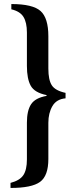

<svg xmlns="http://www.w3.org/2000/svg" viewBox="-20 -790 366 949"><path d="M113 -2V-184Q113 -243 133.5 -274.5Q154 -306 210 -316V-320Q151 -332 132 -366Q113 -400 113 -464V-629Q113 -679 96 -706.5Q79 -734 36 -744V-770Q142 -770 180.5 -735.5Q219 -701 219 -611V-451Q219 -395 236 -368.5Q253 -342 304 -331V-304Q259 -300 239 -265.5Q219 -231 219 -183V-4Q219 79 178 109Q137 139 32 139V114Q78 102 95.5 75.5Q113 49 113 -2Z"/></svg>

Font: Kolar Light
Style: Regular
Weight: 300
Designer: Ramakrishna Saiteja (Kannada); Shiva Nallaperumal (Latin)
Foundry: Indian Type Foundry
Version: Version 1.001;PS 1.0;hotconv 1.0.88;makeotf.lib2.5.647800